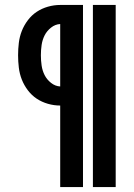

<svg xmlns="http://www.w3.org/2000/svg" viewBox="-20 -755 540 775"><path d="M355 0V-735H447V0ZM223 0V-329Q198 -329 173.5 -336Q149 -343 128.5 -356.5Q108 -370 92.5 -390.5Q77 -411 68 -434Q59 -457 56 -482Q53 -507 53 -532Q53 -557 56 -582Q59 -607 68 -630Q77 -653 92.5 -673.5Q108 -694 128.5 -707.5Q149 -721 173.5 -728Q198 -735 223 -735H315V0ZM223 -406V-658Q203 -657 186 -643.5Q169 -630 160 -612Q151 -594 148 -573.5Q145 -553 145 -532Q145 -511 148 -490.5Q151 -470 160 -452Q169 -434 186 -420.5Q203 -407 223 -406Z"/></svg>

Font: Iosevka Slab Heavy
Style: Regular
Weight: 900
Monospace: yes
Designer: Belleve Invis
Foundry: Belleve Invis
Version: Version 11.1.0; ttfautohint (v1.8.3)